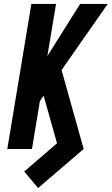

<svg xmlns="http://www.w3.org/2000/svg" viewBox="-20 -755 566 973"><path d="M173 198 103 114 269 -29 201 -270 182 -242 142 0H17L139 -735H264L220 -471L386 -735H526L292 -400L404 0Z"/></svg>

Font: Iosevka SS04 Extrabold Oblique
Style: Regular
Weight: 800
Italic angle: -9°
Monospace: yes
Designer: Belleve Invis
Foundry: Belleve Invis
Version: Version 19.0.0; ttfautohint (v1.8.4)